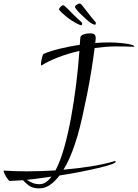

<svg xmlns="http://www.w3.org/2000/svg" viewBox="-190 -922 761 1059"><path d="M27 117Q-12 117 -33.5 99.5Q-55 82 -63 72L-135 76Q-140 76 -148.5 64.5Q-157 53 -163.5 39.5Q-170 26 -170 21Q-170 19 -168 19Q-138 21 -106 22Q-74 23 -40 23Q-2 23 37 21.5Q76 20 116 18Q143 -33 164.5 -109.5Q186 -186 202.5 -276.5Q219 -367 230.5 -461Q242 -555 248 -641Q186 -627 131.5 -606Q77 -585 39 -561H38Q36 -561 36 -568Q36 -577 38.5 -590Q41 -603 44.5 -613.5Q48 -624 51 -625Q86 -640 138.5 -653Q191 -666 250 -675L253 -714Q254 -726 270.5 -732Q287 -738 305 -738Q325 -738 331.5 -731.5Q338 -725 338 -711Q338 -705 337 -699Q336 -693 335 -685Q374 -688 412 -688Q441 -688 473.5 -685Q506 -682 528.5 -677Q551 -672 551 -665Q551 -664 549 -664Q527 -665 501.5 -665.5Q476 -666 449 -666Q421 -666 391 -663.5Q361 -661 332 -657Q325 -602 314.5 -536Q304 -470 290.5 -402.5Q277 -335 263.5 -275Q250 -215 237 -171Q231 -151 220.5 -119.5Q210 -88 195 -53Q180 -18 160 14Q239 7 312 -4.5Q385 -16 441 -33H444Q449 -33 449 -31Q449 -24 423 -15Q397 -6 352.5 4.5Q308 15 252.5 26Q197 37 138 46Q115 77 87 97Q59 117 27 117ZM29 94Q63 94 94 52Q58 57 23.5 62Q-11 67 -43 70Q-31 77 -13.5 85.5Q4 94 29 94ZM331 -786Q322 -788 310 -796Q301 -802 286.5 -815Q272 -828 257 -842.5Q242 -857 232.5 -868.5Q223 -880 224 -884Q223 -890 234.5 -897Q246 -904 251 -902Q256 -902 262 -894Q264 -891 273.5 -879Q283 -867 295 -851.5Q307 -836 317 -823.5Q327 -811 331 -807Q342 -796 338 -792Q338 -784 331 -786ZM258 -783Q252 -783 236 -791Q226 -796 209 -806.5Q192 -817 175.5 -830.5Q159 -844 147.5 -855Q136 -866 136 -870Q135 -875 144 -884.5Q153 -894 158 -893Q163 -893 171 -885Q174 -883 185 -872Q196 -861 210 -846.5Q224 -832 236.5 -820.5Q249 -809 254 -805Q265 -796 263 -790Q263 -783 258 -783Z"/></svg>

Font: Comforter
Style: Regular
Weight: 400
Designer: Robert E. Leuschke
Foundry: Robert E. Leuschke
Version: Version 1.013; ttfautohint (v1.8.3)